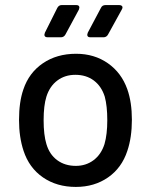

<svg xmlns="http://www.w3.org/2000/svg" viewBox="-20 -729 595 757"><path d="M73 -134Q55 -188 55 -256Q55 -327 72 -376Q94 -442 149 -479.5Q204 -517 280 -517Q352 -517 405.5 -479.5Q459 -442 482 -377Q500 -326 500 -257Q500 -187 482 -134Q460 -67 406 -29.5Q352 8 279 8Q204 8 149.5 -29.5Q95 -67 73 -134ZM392 -161Q403 -199 403 -255Q403 -311 393 -348Q380 -389 350 -411.5Q320 -434 277 -434Q236 -434 206 -411.5Q176 -389 163 -348Q152 -313 152 -255Q152 -197 163 -161Q175 -120 205.5 -97.5Q236 -75 279 -75Q319 -75 349 -97.5Q379 -120 392 -161ZM155 -592 157 -600 206 -698Q212 -709 223 -709H281Q293 -709 293 -699L291 -691L238 -593Q232 -582 220 -582H168Q155 -582 155 -592ZM324 -592 326 -600 378 -698Q383 -709 396 -709H450Q456 -709 459.5 -706.5Q463 -704 463 -700Q463 -696 460 -691L406 -593Q400 -582 388 -582H336Q324 -582 324 -592Z"/></svg>

Font: Barlow_Medium_SS
Style: Regular
Weight: 500
Designer: Jeremy Tribby
Foundry: Jeremy Tribby
Version: Version 1.101 August 23, 2024